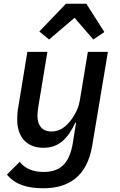

<svg xmlns="http://www.w3.org/2000/svg" viewBox="-20 -793 640 1025"><path d="M211 212C351 212 445 145 472 -14L556 -516H449L406 -256C397 -201 365 -159 352 -143C325 -111 295 -91 255 -91C202 -91 180 -127 180 -174C180 -191 183 -213 186 -232L233 -516H126L80 -236C73 -201 72 -177 72 -153C72 -65 120 -4 212 -4C296 -4 343 -55 382 -138H386L369 -31C350 86 297 125 212 125C156 125 114 107 85 71L17 139C60 191 122 212 211 212ZM332 -773 190 -625 242 -582 378 -698 478 -582 537 -622 441 -773Z"/></svg>

Font: IBM Mono Medium
Style: Italic
Weight: 500
Italic angle: -9°
Monospace: yes
Designer: Mike Abbink, Paul van der Laan, Pieter van Rosmalen
Foundry: Bold Monday
Version: Version 2.3